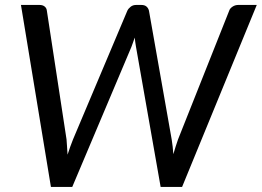

<svg xmlns="http://www.w3.org/2000/svg" viewBox="-20 -736 1031 756"><path d="M62.5 -716.5H136Q148.5 -716.5 156 -710.2Q163.5 -704 164.5 -694L242 -187Q243 -173.5 244 -158.5Q245 -143.5 246 -127Q251.5 -143.5 256.8 -158.8Q262 -174 267.5 -187L481.5 -694Q485.5 -702.5 494.5 -709.5Q503.5 -716.5 515.5 -716.5H537Q549.5 -716.5 556.8 -710.2Q564 -704 566.5 -694L656 -187Q658 -174 659.8 -159.5Q661.5 -145 662.5 -129Q667 -145 671.8 -159.5Q676.5 -174 681 -187L882.5 -694Q885 -702.5 895.2 -709.5Q905.5 -716.5 917.5 -716.5H991L697 0H612.5L515.5 -551.5Q514 -559.5 512.8 -568.8Q511.5 -578 510.5 -588Q507 -578 503.8 -568.8Q500.5 -559.5 497.5 -551.5L264.5 0H180.5Z"/></svg>

Font: Lato
Style: Italic
Weight: 400
Italic angle: -7°
Designer: Lukasz Dziedzic
Foundry: tyPoland Lukasz Dziedzic
Version: Version 2.007; 2014-02-27